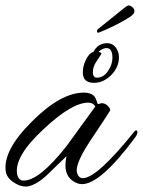

<svg xmlns="http://www.w3.org/2000/svg" viewBox="-29 -682 526 707"><path d="M67 5Q43 5 19 -12Q-5 -29 -8 -52Q-18 -129 89 -235Q195 -341 280 -341Q303 -341 316 -330Q323 -323 326.5 -311Q330 -299 332 -299Q336 -299 339 -300.5Q342 -302 346 -302Q358 -302 367 -293Q376 -284 377 -277Q378 -275 313 -178Q248 -83 254 -49Q259 -26 276 -26Q328 -26 466 -198Q469 -202 472 -202Q477 -202 477 -195Q477 -187 468 -175Q341 -4 273 -4Q264 -4 256 -7Q212 -24 212 -73Q212 -90 216 -107L154 -47Q126 -19 103.5 -7Q81 5 67 5ZM58 -17Q116 -17 216 -144L322 -290Q314 -304 296 -304Q235 -304 131 -206Q23 -106 34 -41Q39 -17 58 -17ZM317 -377Q276 -377 276 -415Q276 -438 286 -459Q298 -486 315 -491Q332 -523 366 -523Q385 -523 397 -507.5Q409 -492 409 -471Q409 -435 381 -406Q352 -377 317 -377ZM328 -396Q352 -396 368.5 -420Q385 -444 385 -469Q385 -505 363 -505Q351 -505 334 -492L345 -486Q344 -482 338.5 -474.5Q333 -467 325 -454Q313 -436 313 -416Q313 -396 328 -396ZM335 -562Q328 -560 328 -568Q328 -572 332 -575L429 -653Q440 -662 446 -662Q451 -662 458.5 -655.5Q466 -649 466 -642Q466 -635 462 -630.5Q458 -626 453 -622Q447 -618 433 -609.5Q419 -601 393 -588Q370 -577 355.5 -570.5Q341 -564 335 -562Z"/></svg>

Font: Alex Brush
Style: Regular
Weight: 400
Designer: Robert E. Leuschke
Foundry: Robert E. Leuschke
Version: Version 1.111; ttfautohint (v1.8.4.7-5d5b)